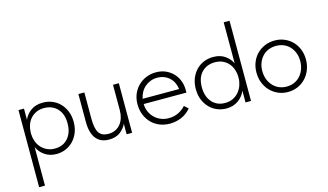

<svg xmlns="http://www.w3.org/2000/svg" viewBox="-103 -1040 2763 1619"><g transform="rotate(-15 1279.0 -230.0)"><path d="M64 240V-433H112V-335Q129 -378 171 -409.5Q213 -441 278 -441Q321 -441 359 -425.5Q397 -410 425.5 -381Q454 -352 471 -310.5Q488 -269 488 -217Q488 -163 470.5 -121.5Q453 -80 424 -51Q395 -22 357.5 -7Q320 8 280 8Q221 8 178 -21.5Q135 -51 115 -96V240ZM275 -394Q236 -394 206.5 -380Q177 -366 157 -343Q137 -320 126.5 -290.5Q116 -261 115 -230V-207Q116 -177 126.5 -147Q137 -117 157.5 -93.5Q178 -70 208.5 -55Q239 -40 278 -40Q350 -40 392.5 -89Q435 -138 435 -218Q435 -302 390.5 -348Q346 -394 275 -394Z M738 5Q704 5 676.5 -6Q649 -17 629 -40.5Q609 -64 598 -101Q587 -138 587 -191V-433H639V-203Q639 -118 663.5 -80.5Q688 -43 745 -43Q781 -43 808 -56.5Q835 -70 853 -93Q871 -116 880 -146Q889 -176 889 -210V-433H940V0H892V-92Q875 -53 837 -24Q799 5 738 5Z M1269 8Q1222 8 1181.5 -8Q1141 -24 1111 -54Q1081 -84 1063.5 -126Q1046 -168 1046 -220Q1046 -272 1064.5 -313Q1083 -354 1113.5 -382.5Q1144 -411 1183 -426Q1222 -441 1264 -441Q1315 -441 1353.5 -422.5Q1392 -404 1418 -375Q1444 -346 1457 -309.5Q1470 -273 1470 -236V-209H1097Q1098 -170 1112.5 -139Q1127 -108 1151 -85.5Q1175 -63 1205.5 -51Q1236 -39 1271 -39Q1318 -39 1356 -57.5Q1394 -76 1420 -106L1454 -75Q1418 -32 1370 -12Q1322 8 1269 8ZM1263 -394Q1233 -394 1206 -384Q1179 -374 1157 -355.5Q1135 -337 1120.5 -311Q1106 -285 1100 -254H1418Q1415 -283 1403 -308.5Q1391 -334 1371 -353Q1351 -372 1324 -383Q1297 -394 1263 -394Z M1762 8Q1722 8 1684.5 -7Q1647 -22 1618 -51Q1589 -80 1571.5 -121.5Q1554 -163 1554 -217Q1554 -269 1571 -310.5Q1588 -352 1616.5 -381Q1645 -410 1683 -425.5Q1721 -441 1764 -441Q1826 -441 1867 -412Q1908 -383 1927 -342V-700H1978V0H1930V-102Q1910 -54 1866.5 -23Q1823 8 1762 8ZM1764 -40Q1804 -40 1834.5 -55.5Q1865 -71 1885.5 -96Q1906 -121 1916.5 -152Q1927 -183 1927 -213V-224Q1927 -256 1917 -286.5Q1907 -317 1887 -341Q1867 -365 1837 -379.5Q1807 -394 1767 -394Q1696 -394 1651.5 -348Q1607 -302 1607 -218Q1607 -138 1649.5 -89Q1692 -40 1764 -40Z M2301 8Q2255 8 2215.5 -9Q2176 -26 2146.5 -56.5Q2117 -87 2100.5 -128.5Q2084 -170 2084 -219Q2084 -267 2100.5 -308Q2117 -349 2146.5 -378.5Q2176 -408 2215.5 -424.5Q2255 -441 2301 -441Q2347 -441 2386 -424.5Q2425 -408 2454 -378.5Q2483 -349 2499.5 -308Q2516 -267 2516 -219Q2516 -170 2499.5 -128.5Q2483 -87 2454 -56.5Q2425 -26 2385.5 -9Q2346 8 2301 8ZM2301 -39Q2337 -39 2367 -52Q2397 -65 2419 -89Q2441 -113 2453.5 -146Q2466 -179 2466 -219Q2466 -258 2453.5 -290Q2441 -322 2419 -345.5Q2397 -369 2367 -381.5Q2337 -394 2301 -394Q2265 -394 2234.5 -381.5Q2204 -369 2182 -345.5Q2160 -322 2147.5 -290Q2135 -258 2135 -219Q2135 -179 2147.5 -146Q2160 -113 2182.5 -89Q2205 -65 2235 -52Q2265 -39 2301 -39Z"/></g></svg>

Font: Tilda Sans Light
Style: Regular
Weight: 300
Designer: ParaType Ltd
Foundry: ParaType Ltd
Version: Version 1.009